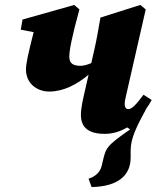

<svg xmlns="http://www.w3.org/2000/svg" viewBox="-20 -525 633 776"><path d="M404 16C437 16 467 6 494 -10L506 -2C409 65 408 74 396 124L391 145C385 171 365 189 338 197L350 231C457 229 508 184 508 112V84C508 32 533 -15 573 -89C581 -99 587 -110 593 -121L560 -142C530 -102 513 -84 499 -84C490 -84 484 -91 484 -104C484 -114 486 -125 490 -141L569 -487L547 -505L386 -454C378 -409 371 -366 361 -323L349 -270C332 -263 318 -259 306 -259C278 -259 260 -267 260 -296C260 -320 271 -379 301 -487L280 -505L71 -446L64 -405L116 -395C93 -305 85 -267 85 -244C85 -189 128 -155 179 -155C236 -155 290 -183 338 -223L322 -153C316 -127 307 -88 307 -61C307 -10 337 16 404 16Z"/></svg>

Font: Source Serif Pro Black
Style: Italic
Weight: 900
Italic angle: -12°
Designer: Frank Grießhammer
Foundry: Adobe Systems Incorporated
Version: Version 3.001;hotconv 1.0.111;makeotfexe 2.5.65597